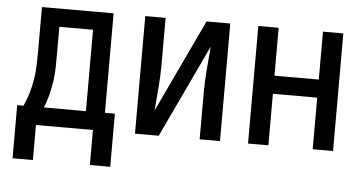

<svg xmlns="http://www.w3.org/2000/svg" viewBox="-48 -606 1596 846"><g transform="rotate(5 750.0 -182.5)"><path d="M34 155V-80H62Q75 -108 84 -138.5Q93 -169 98 -200Q103 -231 104 -262.5Q105 -294 105 -325V-520H422V-80H466V155H376V0H124V155ZM152 -80H338V-440H189V-325Q189 -294 188.5 -262.5Q188 -231 183.5 -200Q179 -169 171.5 -139Q164 -109 152 -80Z M562 0V-520H652V-312Q652 -261 647.5 -210.5Q643 -160 639 -109L833 -520H938V0H848V-208Q848 -259 852.5 -309.5Q857 -360 861 -411L667 0Z M1062 0V-520H1152V-308H1348V-520H1438V0H1348V-228H1152V0Z"/></g></svg>

Font: Iosevka Fixed Medium
Style: Regular
Weight: 500
Monospace: yes
Designer: Belleve Invis
Foundry: Belleve Invis
Version: Version 32.3.0